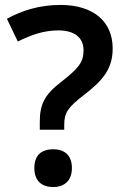

<svg xmlns="http://www.w3.org/2000/svg" viewBox="-20 -744 499 777"><path d="M141 -251V-219H240V-239C240 -287 254 -309 319 -359C394 -417 436 -463 436 -548C436 -656 359 -724 225 -724C139 -724 68 -701 8 -668L52 -576C105 -602 156 -621 216 -621C281 -621 318 -592 318 -541C318 -493 300 -469 227 -412C160 -361 141 -321 141 -251ZM119 -64C119 -9 152 13 196 13C236 13 271 -9 271 -64C271 -120 236 -140 196 -140C152 -140 119 -120 119 -64Z"/></svg>

Font: Noto Sans Syriac SemiBold
Style: Regular
Weight: 600
Designer: Patrick Giasson and the Monotype Design Team
Foundry: Monotype Imaging Inc.
Version: Version 3.000